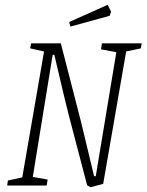

<svg xmlns="http://www.w3.org/2000/svg" viewBox="-20 -775 612 802"><path d="M568 -573 507 -560 411 -7 358 7 344 -1 267 -295Q254 -344 207 -546H200L117 -36L179 -25L175 0H10L13 -21L73 -34L164 -560L106 -573L110 -594H234L318 -268L373 -39H380L466 -557L402 -569L406 -594H572ZM269 -683 430 -755 444 -726 438 -709 274 -664Z"/></svg>

Font: Grenze ExtraLight
Style: Italic
Weight: 275
Italic angle: -10°
Designer: Renata Polastri
Foundry: Omnibus-Type
Version: Version 1.002; ttfautohint (v1.8)